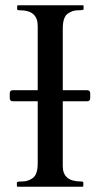

<svg xmlns="http://www.w3.org/2000/svg" viewBox="-20 -708 382 728"><path d="M218 -78Q218 -20 286 -20Q296 -20 296 -16V-4Q296 0 292 0H48Q44 0 44 -4V-16Q44 -20 65.5 -20Q87 -20 105 -33.5Q123 -47 123 -89V-324H29Q17 -324 17 -336V-354Q17 -366 29 -366H123V-610Q123 -669 56 -669Q45 -669 45 -673V-685Q45 -688 49 -688H293Q297 -688 297 -685V-673Q297 -669 275.5 -669Q254 -669 236 -655.5Q218 -642 218 -599V-366H310Q322 -366 322 -354V-336Q322 -324 310 -324H218Z"/></svg>

Font: Cardo
Style: Regular
Weight: 400
Designer: David J. Perry
Foundry: David J. Perry
Version: Version 1.0451